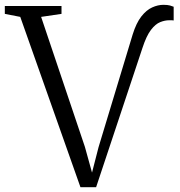

<svg xmlns="http://www.w3.org/2000/svg" viewBox="-36 -768 747 796"><path d="M297.5 8 48 -698 -16 -710.5V-743H219V-710.5L134.5 -698L316 -159L345.5 -52.5L372.5 -157.5L514 -625Q529 -673 550 -699.8Q571 -726.5 594.8 -737.2Q618.5 -748 641.5 -748Q659 -748 668.8 -745.2Q678.5 -742.5 684 -740V-683Q684 -683.5 680 -683.8Q676 -684 665 -684Q647.5 -684 628 -676.2Q608.5 -668.5 589.8 -644Q571 -619.5 554.5 -569L362.5 8Z"/></svg>

Font: Merriweather 72pt Light
Style: Regular
Weight: 300
Version: Version 2.100